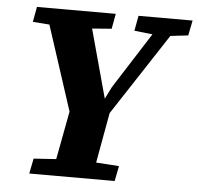

<svg xmlns="http://www.w3.org/2000/svg" viewBox="-49 -707 781 757"><g transform="rotate(5 341.5 -328.5)"><path d="M458 -597 469 -657H683L671 -597L601 -589L389 -265Q380 -216 371 -166Q362 -116 353 -66L444 -60L432 0H94L106 -60L195 -66L231 -257L122 -592L56 -597L67 -657H379L368 -597L291 -591L365 -320L389 -368L530 -589Z"/></g></svg>

Font: Source Serif 4 SmText
Style: Bold Italic
Weight: 700
Italic angle: -12°
Designer: Frank Grießhammer
Foundry: Adobe
Version: Version 4.005;hotconv 1.1.0;makeotfexe 2.6.0